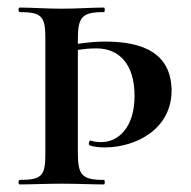

<svg xmlns="http://www.w3.org/2000/svg" viewBox="-20 -488 506 508"><path d="M434 -254C430 -344 364 -378 258 -378C237 -378 212 -376 186 -372V-382C186 -443 196 -456 255 -456C258 -456 258 -468 255 -468C223 -468 185 -465 143 -465C103 -465 63 -468 32 -468C28 -468 28 -456 32 -456C91 -456 100 -444 100 -387V-81C100 -23 91 -12 32 -12C28 -12 28 0 32 0C63 0 103 -2 143 -2C185 -2 223 0 255 0C258 0 258 -12 255 -12C196 -12 186 -25 186 -85V-356C200 -358 215 -360 235 -360C294 -360 336 -320 336 -234C336 -151 293 -112 248 -112C238 -112 229 -113 220 -116C215 -117 213 -104 218 -103C230 -99 244 -98 258 -98C337 -98 437 -145 434 -254Z"/></svg>

Font: Cormorant SC Semi
Style: Regular
Weight: 600
Designer: Christian Thalmann (Catharsis Fonts)
Version: Version 1.000;PS 001.000;hotconv 1.0.70;makeotf.lib2.5.58329